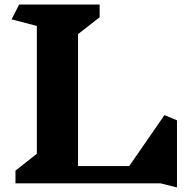

<svg xmlns="http://www.w3.org/2000/svg" viewBox="-20 -806 837 844"><path d="M686 0H48V-56L142 -130V-692L31 -721L64 -786H418V-730L323 -656V-76H548L703 -300L758 -277V18Z"/></svg>

Font: InknutAntiqua
Style: Bold
Weight: 700
Designer: Claus Eggers Srensen
Foundry: Claus Eggers Srensen
Version: Version 1.000; ttfautohint (v1.2) -l 7 -r 28 -G 50 -x 13 -D 